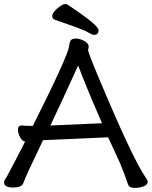

<svg xmlns="http://www.w3.org/2000/svg" viewBox="-27 -906 744 941"><path d="M633 15Q607 15 601 -1Q582 -57 561 -107L503 -233L345 -226Q199 -219 184 -219Q101 -47 87 -8Q79 13 37 13Q-7 13 -7 -12Q-7 -20 -2.5 -26Q2 -32 6 -39.5Q10 -47 19.5 -65Q29 -83 48.5 -119.5Q68 -156 96 -212H99Q83 -212 72 -232.5Q61 -253 61 -270Q61 -291 79 -291Q98 -289 134 -289Q307 -634 312 -681Q314 -701 320.5 -709Q327 -717 346 -717Q362 -717 383 -707Q404 -697 408 -680L405 -660Q405 -648 458 -522Q624 -127 685 -39Q697 -22 697 -16Q697 0 676.5 7.5Q656 15 633 15ZM220 -291 473 -302Q391 -491 356 -585Q278 -413 220 -291ZM433 -735Q426 -735 405.5 -747Q385 -759 337.5 -775.5Q290 -792 240 -810Q229 -815 229 -828Q229 -838 241 -852Q253 -866 268 -876Q283 -886 292 -886Q299 -886 303 -884Q456 -783 456 -758Q456 -735 433 -735Z"/></svg>

Font: LXGW WenKai TC
Style: Bold
Weight: 700
Designer: LXGW / Fontworks Inc.
Foundry: LXGW / Fontworks Inc.
Version: Version 1.330;April 28, 2024